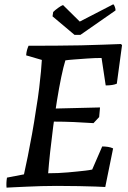

<svg xmlns="http://www.w3.org/2000/svg" viewBox="-20 -853 587 881"><path d="M10 8Q9 -3 9.5 -14.5Q10 -26 12 -38L90 -53Q98 -88 107.5 -135.5Q117 -183 127 -238Q137 -293 145 -348Q155 -407 160 -450.5Q165 -494 168 -525.5Q171 -557 172 -578L100 -599Q101 -613 104 -623.5Q107 -634 111 -643Q177 -643 237.5 -643.5Q298 -644 352.5 -645Q407 -646 453 -648Q499 -650 535 -651L540 -646L516 -469Q507 -465 494 -463Q481 -461 465 -461L446 -587Q415 -587 380.5 -584.5Q346 -582 319 -580Q292 -578 280 -576Q271 -547 261 -499Q251 -451 241.5 -392Q232 -333 224 -271.5Q216 -210 210 -154.5Q204 -99 201 -58Q224 -58 247 -59Q270 -60 292 -62Q314 -64 334 -66Q354 -68 371.5 -70Q389 -72 403 -75L449 -181Q462 -181 475.5 -179Q489 -177 499 -172L463 5Q450 4 418 3Q386 2 341 1Q296 0 241 0Q205 0 170 1Q135 2 104 3.5Q73 5 48.5 6Q24 7 10 8ZM409 -288Q364 -291 319 -293Q274 -295 224 -295L234 -355L439 -360L435 -316ZM322 -693 221 -778 224 -798Q233 -807 247 -817Q261 -827 269 -830L346 -754L499 -833Q503 -833 507 -821.5Q511 -810 510 -805L349 -693Z"/></svg>

Font: Labrada Medium
Style: Italic
Weight: 500
Italic angle: -7°
Designer: Mercedes Jáuregui
Foundry: Omnibus-Type Team
Version: Version 1.000